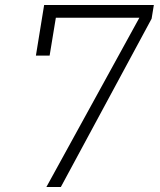

<svg xmlns="http://www.w3.org/2000/svg" viewBox="-20 -750 640 770"><path d="M224 0H166L539 -679H204L179 -527H124L157 -730H597L588 -675Z"/></svg>

Font: JetBrains Mono Extra Light
Style: Italic
Weight: 200
Italic angle: -9°
Monospace: yes
Designer: Philipp Nurullin, Konstantin Bulenkov
Foundry: JetBrains
Version: 2.002